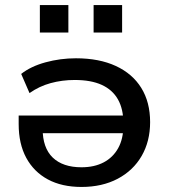

<svg xmlns="http://www.w3.org/2000/svg" viewBox="-20 -732 675 761"><path d="M303 9Q225 9 169.5 -21Q114 -51 84 -106.5Q54 -162 54 -240V-274H490V-204H129L149 -222Q149 -146 189 -107.5Q229 -69 303 -69Q354 -69 391 -88.5Q428 -108 448.5 -145Q469 -182 469 -235V-244Q469 -300 447.5 -338Q426 -376 383.5 -395.5Q341 -415 276 -415Q226 -415 180.5 -402.5Q135 -390 97 -363L64 -439Q102 -469 160.5 -485Q219 -501 281 -501Q373 -501 439 -470.5Q505 -440 540 -383.5Q575 -327 575 -248Q575 -172 541.5 -114Q508 -56 446.5 -23.5Q385 9 303 9ZM351 -603V-712H464V-603ZM138 -603V-712H251V-603Z"/></svg>

Font: Nunito Sans 10pt SemiExpanded SemiBold
Style: Regular
Weight: 600
Width: 6
Designer: Vernon Adams
Foundry: Vernon Adams
Version: Version 3.101;gftools[0.9.27]